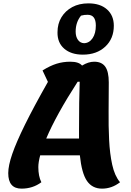

<svg xmlns="http://www.w3.org/2000/svg" viewBox="-20 -1095 778 1142"><path d="M108 27Q29 27 29 -65Q29 -110 53 -179.5Q77 -249 128.5 -353.5Q180 -458 265 -608L233 -676Q278 -704 316.5 -716Q355 -728 398 -728Q449 -728 468 -705Q506 -728 540 -728Q585 -728 606 -698.5Q627 -669 627 -605Q627 -522 626 -434Q625 -346 629 -263.5Q633 -181 647.5 -115Q662 -49 694 -11Q645 27 587 27Q529 27 497.5 -18.5Q466 -64 455 -171H219Q208 -130 208 -101Q208 -47 226 -11Q175 27 108 27ZM442 -609Q378 -510 331 -425Q284 -340 255 -271H450Q450 -294 450 -319Q450 -410 451 -483.5Q452 -557 454 -609ZM473 -770Q403 -770 362 -805.5Q321 -841 322 -903Q322 -954 345.5 -992.5Q369 -1031 410 -1053Q451 -1075 506 -1075Q576 -1075 616.5 -1039Q657 -1003 657 -942Q657 -865 606 -817.5Q555 -770 473 -770ZM480 -838Q511 -839 530.5 -867.5Q550 -896 550 -943Q550 -1008 500 -1007Q489 -1007 481.5 -1006Q474 -1005 462 -1002Q430 -963 430 -907Q430 -877 443.5 -858Q457 -839 480 -838Z"/></svg>

Font: Lemonada SemiBold
Style: Regular
Weight: 600
Designer: Mohamed Gaber (Arabic), Eduardo Tunni (Latin)
Foundry: Kief Type Foundry
Version: Version 4.005; ttfautohint (v1.8.3)